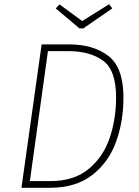

<svg xmlns="http://www.w3.org/2000/svg" viewBox="-20 -893 663 913"><path d="M567 -429Q567 -316 532 -219Q497 -122 419 -61Q341 0 217 0H82L178 -682H307Q424 -682 495.5 -627Q567 -572 567 -429ZM208 -650 122 -32H221Q332 -32 401.5 -89.5Q471 -147 501.5 -237Q532 -327 532 -430Q532 -560 469.5 -605Q407 -650 303 -650ZM514 -853 376 -758H358L245 -853L263 -872L371 -793L499 -873Z"/></svg>

Font: FiraGO UltraLight
Style: Italic
Weight: 200
Italic angle: -8°
Designer: bBox Type GmbH
Foundry: bBox Type GmbH
Version: Version 1.001